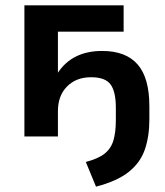

<svg xmlns="http://www.w3.org/2000/svg" viewBox="-20 -509 616 716"><path d="M338 187 300 95Q346 83 370 64Q394 45 403 14.5Q412 -16 412 -61V-107Q412 -168 392 -194.5Q372 -221 320 -221Q264 -221 230 -186.5Q196 -152 196 -95V0H71V-489H441V-391H196V-238Q250 -319 361 -319Q449 -319 493 -269Q537 -219 537 -113V-63Q537 0 520 49Q503 98 459.5 132.5Q416 167 338 187Z"/></svg>

Font: Nunito Sans
Style: Bold
Weight: 700
Designer: Vernon Adams
Foundry: Vernon Adams
Version: Version 3.101; ttfautohint (v1.8.4.7-5d5b);gftools[0.9.27]